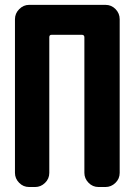

<svg xmlns="http://www.w3.org/2000/svg" viewBox="-20 -750 540 770"><path d="M403.3 -730.5Q426.8 -730.5 443.4 -713.4Q460 -696.3 460 -672.9V-56.6Q460 -33.2 442.9 -16.6Q425.8 0 403.3 0H375Q351.6 0 335 -17.1Q318.4 -34.2 318.4 -56.6V-600.6Q318.4 -609.4 309.6 -610.4H186.5Q177.7 -610.4 177.7 -600.6V-56.6Q177.7 -33.2 160.6 -16.6Q143.6 0 121.1 0H96.7Q73.2 0 56.6 -17.1Q40 -34.2 40 -56.6V-672.9Q40 -696.3 57.1 -713.4Q74.2 -730.5 96.7 -730.5Z"/></svg>

Font: Rounded Mgen+ 1m bold
Style: Bold
Weight: 700
Designer: [Source Han Sans]
Ryoko NISHIZUKA  (kana & ideographs); Paul D. Hunt (Latin, Greek & Cyrillic); Wenlong ZHANG  (bopomofo
Version: Version 1.059.20150602